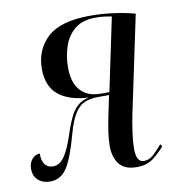

<svg xmlns="http://www.w3.org/2000/svg" viewBox="-88 -607 623 679"><g transform="rotate(-10 224.0 -268.0)"><path d="M350 10Q306 10 287 -15Q268 -40 268 -80Q268 -104 272 -130.5Q276 -157 282 -186L297 -258H259Q230 -258 209.5 -249.5Q189 -241 173.5 -216.5Q158 -192 145 -145Q123 -63 100.5 -28Q78 7 39 7Q13 7 -3.5 -8Q-20 -23 -20 -48Q-20 -70 -8 -83.5Q4 -97 20 -97Q19 -73 29 -58.5Q39 -44 59 -44Q83 -44 100.5 -70Q118 -96 134 -146Q154 -208 174 -232Q194 -256 225 -262Q156 -265 117.5 -296Q79 -327 79 -390Q79 -459 126 -502.5Q173 -546 280 -546Q323 -546 366 -540Q409 -534 440 -525L367 -179Q360 -145 355.5 -112Q351 -79 351 -56Q351 -7 378 -7Q397 -7 411.5 -20Q426 -33 445 -55L451 -47Q432 -25 409 -7.5Q386 10 350 10ZM268 -268H300L355 -530Q339 -533 325.5 -534.5Q312 -536 296 -536Q251 -536 223.5 -514Q196 -492 183.5 -456Q171 -420 171 -379Q171 -324 196.5 -296Q222 -268 268 -268Z"/></g></svg>

Font: Noto Serif Display ExtraCondensed
Style: Italic
Weight: 400
Width: 2
Italic angle: -12°
Designer: Monotype Design Team
Foundry: Monotype Imaging Inc.
Version: Version 2.009